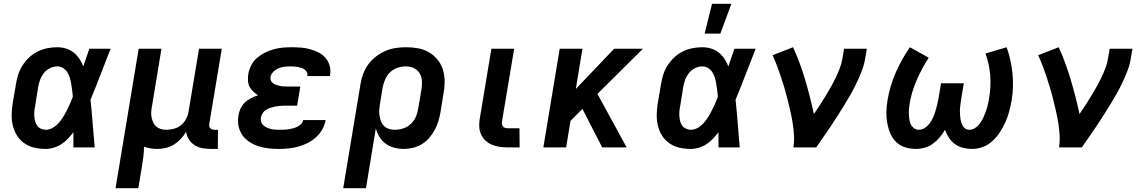

<svg xmlns="http://www.w3.org/2000/svg" viewBox="-20 -777 6040 1012"><path d="M221 8Q190 8 161.5 1.5Q133 -5 109.5 -21Q86 -37 70.5 -61Q55 -85 48 -113.5Q41 -142 41.5 -172Q42 -202 47 -233L64 -333Q68 -359 76 -384Q84 -409 99 -432.5Q114 -456 134.5 -475Q155 -494 179.5 -506Q204 -518 230 -523Q256 -528 282 -528Q306 -528 328.5 -521Q351 -514 368.5 -500Q386 -486 398.5 -467Q411 -448 419 -427Q427 -451 435 -474Q443 -497 451 -520H563Q536 -453 510.5 -385.5Q485 -318 457 -251Q464 -188 468.5 -125.5Q473 -63 479 0H367Q367 -20 367 -40Q367 -60 367 -80Q353 -62 337.5 -45.5Q322 -29 303.5 -17Q285 -5 263.5 1.5Q242 8 221 8ZM221 -93Q240 -93 257.5 -103Q275 -113 288.5 -128Q302 -143 312.5 -160Q323 -177 332 -195Q341 -213 349 -230.5Q357 -248 364 -267Q363 -283 360.5 -300Q358 -317 355.5 -333.5Q353 -350 348.5 -365.5Q344 -381 335.5 -395Q327 -409 313 -418Q299 -427 282 -427Q262 -427 243 -417.5Q224 -408 211 -391.5Q198 -375 191 -355.5Q184 -336 181 -317L165 -217Q162 -203 161 -189.5Q160 -176 161 -162.5Q162 -149 165.5 -136.5Q169 -124 176.5 -114Q184 -104 196 -98.5Q208 -93 221 -93Z M589 215 711 -520H831L781 -217Q778 -202 777 -187Q776 -172 779 -158Q782 -144 787.5 -131.5Q793 -119 803.5 -110Q814 -101 828 -97Q842 -93 857 -93Q877 -93 897.5 -98.5Q918 -104 934.5 -117.5Q951 -131 961 -150.5Q971 -170 974 -190L1029 -520H1149L1083 -124Q1082 -118 1083 -112Q1084 -106 1088 -101.5Q1092 -97 1097.5 -95Q1103 -93 1109 -93H1129L1128 8H1092Q1069 8 1047 4Q1025 0 1006.5 -11.5Q988 -23 976 -41.5Q964 -60 961 -82Q949 -62 932.5 -44.5Q916 -27 895.5 -14.5Q875 -2 852.5 3Q830 8 808 8Q790 8 772.5 5Q755 2 739 -4Q739 23 735.5 51Q732 79 727 107L709 215Z M1450 8Q1422 8 1394.5 5Q1367 2 1341.5 -6.5Q1316 -15 1294 -29.5Q1272 -44 1257 -65.5Q1242 -87 1237 -114Q1232 -141 1237 -169Q1240 -188 1248.5 -206Q1257 -224 1271.5 -237.5Q1286 -251 1304 -260Q1322 -269 1340 -275Q1327 -283 1314.5 -294.5Q1302 -306 1295 -320.5Q1288 -335 1287 -352.5Q1286 -370 1289 -388Q1293 -411 1304.5 -433.5Q1316 -456 1335.5 -472.5Q1355 -489 1377.5 -500Q1400 -511 1423.5 -517.5Q1447 -524 1470.5 -526Q1494 -528 1517 -528Q1543 -528 1567.5 -526Q1592 -524 1615 -517.5Q1638 -511 1659.5 -500Q1681 -489 1696 -471.5Q1711 -454 1717.5 -430.5Q1724 -407 1720 -382L1719 -376H1600V-377Q1602 -387 1597.5 -396Q1593 -405 1585.5 -410.5Q1578 -416 1569 -419Q1560 -422 1549.5 -424Q1539 -426 1529 -426.5Q1519 -427 1509 -427Q1494 -427 1478.5 -425Q1463 -423 1448 -417Q1433 -411 1421 -399Q1409 -387 1406 -372Q1404 -361 1408 -352Q1412 -343 1420 -337.5Q1428 -332 1437.5 -329Q1447 -326 1456.5 -324Q1466 -322 1476.5 -321.5Q1487 -321 1497 -321H1563L1546 -220H1480Q1468 -220 1455.5 -219Q1443 -218 1430.5 -215.5Q1418 -213 1406 -209Q1394 -205 1382.5 -198Q1371 -191 1364 -179.5Q1357 -168 1355 -156Q1353 -144 1357 -133Q1361 -122 1369.5 -115Q1378 -108 1388.5 -103.5Q1399 -99 1410.5 -96.5Q1422 -94 1434 -93.5Q1446 -93 1459 -93Q1470 -93 1481 -93.5Q1492 -94 1503.5 -96Q1515 -98 1526 -101Q1537 -104 1548 -109.5Q1559 -115 1567.5 -124Q1576 -133 1578 -144H1697L1696 -143Q1692 -118 1678.5 -94.5Q1665 -71 1645 -53Q1625 -35 1601 -23Q1577 -11 1551.5 -4Q1526 3 1500.5 5.5Q1475 8 1450 8Z M1909 215H1789L1880 -333Q1884 -360 1894 -387Q1904 -414 1921 -437.5Q1938 -461 1961.5 -479Q1985 -497 2011.5 -508.5Q2038 -520 2065.5 -524Q2093 -528 2120 -528Q2153 -528 2183.5 -522.5Q2214 -517 2240 -502Q2266 -487 2285.5 -463.5Q2305 -440 2314 -411.5Q2323 -383 2323.5 -351Q2324 -319 2318 -287L2302 -187Q2298 -163 2291 -139.5Q2284 -116 2272 -93.5Q2260 -71 2243 -51Q2226 -31 2204 -17.5Q2182 -4 2157.5 2Q2133 8 2109 8Q2083 8 2058 1.5Q2033 -5 2013 -19.5Q1993 -34 1980 -55.5Q1967 -77 1961 -101ZM2061 -93Q2083 -93 2105 -100Q2127 -107 2144.5 -123Q2162 -139 2171.5 -160.5Q2181 -182 2184 -203L2201 -303Q2205 -326 2204 -348.5Q2203 -371 2192.5 -389.5Q2182 -408 2162.5 -417.5Q2143 -427 2120 -427Q2098 -427 2076 -420Q2054 -413 2037 -397Q2020 -381 2010.5 -359.5Q2001 -338 1997 -317L1983 -230Q1980 -214 1979 -198Q1978 -182 1980.5 -166.5Q1983 -151 1988.5 -137Q1994 -123 2005 -112.5Q2016 -102 2030.5 -97.5Q2045 -93 2061 -93Z M2719 0H2657Q2635 0 2614 -3Q2593 -6 2573.5 -14Q2554 -22 2539 -36Q2524 -50 2515.5 -69Q2507 -88 2506 -109.5Q2505 -131 2509 -153L2570 -520H2690L2626 -137Q2625 -129 2626 -122Q2627 -115 2631.5 -110Q2636 -105 2642.5 -103Q2649 -101 2657 -101H2718Z M3154 0 3050 -203 2987 -140 2964 0H2844L2930 -520H3050L3015 -308L3217 -520H3369L3129 -282L3283 0Z M3621 8Q3590 8 3561.5 1.5Q3533 -5 3509.5 -21Q3486 -37 3470.5 -61Q3455 -85 3448 -113.5Q3441 -142 3441.5 -172Q3442 -202 3447 -233L3464 -333Q3468 -359 3476 -384Q3484 -409 3499 -432.5Q3514 -456 3534.5 -475Q3555 -494 3579.5 -506Q3604 -518 3630 -523Q3656 -528 3682 -528Q3706 -528 3728.5 -521Q3751 -514 3768.5 -500Q3786 -486 3798.5 -467Q3811 -448 3819 -427Q3827 -451 3835 -474Q3843 -497 3851 -520H3963Q3936 -453 3910.5 -385.5Q3885 -318 3857 -251Q3864 -188 3868.5 -125.5Q3873 -63 3879 0H3767Q3767 -20 3767 -40Q3767 -60 3767 -80Q3753 -62 3737.5 -45.5Q3722 -29 3703.5 -17Q3685 -5 3663.5 1.5Q3642 8 3621 8ZM3621 -93Q3640 -93 3657.5 -103Q3675 -113 3688.5 -128Q3702 -143 3712.5 -160Q3723 -177 3732 -195Q3741 -213 3749 -230.5Q3757 -248 3764 -267Q3763 -283 3760.5 -300Q3758 -317 3755.5 -333.5Q3753 -350 3748.5 -365.5Q3744 -381 3735.5 -395Q3727 -409 3713 -418Q3699 -427 3682 -427Q3662 -427 3643 -417.5Q3624 -408 3611 -391.5Q3598 -375 3591 -355.5Q3584 -336 3581 -317L3565 -217Q3562 -203 3561 -189.5Q3560 -176 3561 -162.5Q3562 -149 3565.5 -136.5Q3569 -124 3576.5 -114Q3584 -104 3596 -98.5Q3608 -93 3621 -93ZM3694 -600 3733 -757H3835L3777 -600Z M4162 0Q4167 -33 4165 -65Q4163 -97 4158 -128.5Q4153 -160 4146 -190.5Q4139 -221 4131.5 -251.5Q4124 -282 4115 -312Q4106 -342 4096.5 -371Q4087 -400 4076 -429Q4065 -458 4052 -486L4160 -528Q4179 -487 4195 -443.5Q4211 -400 4224 -356Q4237 -312 4248.5 -267Q4260 -222 4270 -176Q4286 -199 4301 -222.5Q4316 -246 4330.5 -269.5Q4345 -293 4358.5 -317Q4372 -341 4384 -366Q4396 -391 4406 -416.5Q4416 -442 4420 -468L4429 -520H4549L4540 -468Q4535 -436 4523 -405Q4511 -374 4497 -344Q4483 -314 4466.5 -284.5Q4450 -255 4432 -226Q4414 -197 4396 -168.5Q4378 -140 4359 -111.5Q4340 -83 4320.5 -55.5Q4301 -28 4282 0Z M4808 8Q4777 8 4749.5 -1Q4722 -10 4702.5 -29.5Q4683 -49 4672 -75.5Q4661 -102 4656 -130.5Q4651 -159 4652 -189Q4653 -219 4658 -249Q4670 -322 4700.5 -392.5Q4731 -463 4776 -528L4875 -473Q4839 -417 4812.5 -356.5Q4786 -296 4775 -234Q4773 -220 4771.5 -205.5Q4770 -191 4770.5 -176.5Q4771 -162 4773 -148Q4775 -134 4780.5 -122Q4786 -110 4797 -101.5Q4808 -93 4823 -93Q4840 -93 4855.5 -103.5Q4871 -114 4881.5 -129Q4892 -144 4899 -160Q4906 -176 4911 -193Q4916 -210 4920 -226.5Q4924 -243 4927 -260L4940 -338H5060L5047 -260Q5045 -248 5043.5 -235.5Q5042 -223 5040.5 -210.5Q5039 -198 5039.5 -186Q5040 -174 5041 -162Q5042 -150 5045 -138.5Q5048 -127 5053 -116.5Q5058 -106 5067.5 -99.5Q5077 -93 5090 -93Q5103 -93 5115 -99.5Q5127 -106 5136.5 -116.5Q5146 -127 5153 -138.5Q5160 -150 5165.5 -162.5Q5171 -175 5175.5 -187.5Q5180 -200 5183.5 -212.5Q5187 -225 5189.5 -238Q5192 -251 5194 -263Q5204 -324 5199 -383Q5194 -442 5174 -495L5286 -528Q5309 -463 5316.5 -391.5Q5324 -320 5312 -247Q5307 -219 5299.5 -190.5Q5292 -162 5280 -135Q5268 -108 5251.5 -82Q5235 -56 5212.5 -35Q5190 -14 5161.5 -3Q5133 8 5104 8Q5079 8 5055.5 2Q5032 -4 5013.5 -17.5Q4995 -31 4982 -50.5Q4969 -70 4961 -93Q4949 -72 4933 -53Q4917 -34 4897 -19.5Q4877 -5 4853.5 1.5Q4830 8 4808 8Z M5562 0Q5567 -33 5565 -65Q5563 -97 5558 -128.5Q5553 -160 5546 -190.5Q5539 -221 5531.5 -251.5Q5524 -282 5515 -312Q5506 -342 5496.5 -371Q5487 -400 5476 -429Q5465 -458 5452 -486L5560 -528Q5579 -487 5595 -443.5Q5611 -400 5624 -356Q5637 -312 5648.5 -267Q5660 -222 5670 -176Q5686 -199 5701 -222.5Q5716 -246 5730.5 -269.5Q5745 -293 5758.5 -317Q5772 -341 5784 -366Q5796 -391 5806 -416.5Q5816 -442 5820 -468L5829 -520H5949L5940 -468Q5935 -436 5923 -405Q5911 -374 5897 -344Q5883 -314 5866.5 -284.5Q5850 -255 5832 -226Q5814 -197 5796 -168.5Q5778 -140 5759 -111.5Q5740 -83 5720.5 -55.5Q5701 -28 5682 0Z"/></svg>

Font: Iosevka Aile Oblique
Style: Bold
Weight: 700
Italic angle: -9°
Designer: Belleve Invis
Foundry: Belleve Invis
Version: Version 31.1.0; ttfautohint (v1.8.4)